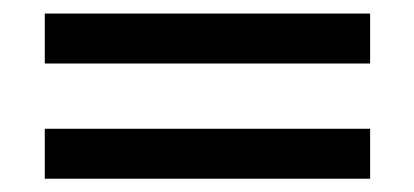

<svg xmlns="http://www.w3.org/2000/svg" viewBox="-20 -435 623 289"><path d="M47.4 -414.6V-339.4H537.1V-414.6ZM47.4 -241.2V-166H537.1V-241.2Z"/></svg>

Font: Inder
Style: Regular
Weight: 400
Designer: Irina Smirnova
Foundry: Irina Smirnova
Version: Version 1.001